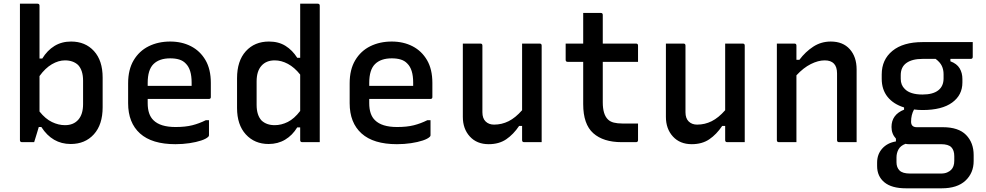

<svg xmlns="http://www.w3.org/2000/svg" viewBox="-20 -770 5340 1040"><path d="M165 0H99Q88 0 88 -11V-750H183Q194 -750 194 -739V-453H209Q236 -497 275 -521Q314 -545 365 -545Q442 -545 489 -493.5Q536 -442 536 -350V-189Q536 -95 488.5 -42.5Q441 10 363 10Q263 10 204 -82H190Q186 -68 180 -48.5Q174 -29 169.5 -14.5Q165 0 165 0ZM332 -443Q297 -443 261 -422Q225 -401 194 -358V-166Q226 -126 261.5 -109Q297 -92 332 -92Q378 -92 404 -121.5Q430 -151 430 -206V-333Q430 -389 403 -418Q376 -443 332 -443Z M902 -545Q965 -545 1014.5 -519.5Q1064 -494 1093 -444.5Q1122 -395 1122 -321V-244Q1122 -234 1111 -234H780V-211Q780 -149 811 -119Q848 -82 931 -82Q984 -82 1021.5 -91.5Q1059 -101 1095 -119H1112V-37Q1112 -33 1108 -29Q1097 -18 1070 -9Q1043 0 1006.5 5.5Q970 11 930 11Q803 11 738.5 -47Q674 -105 674 -211V-319Q674 -393 704 -443.5Q734 -494 785.5 -519.5Q837 -545 902 -545ZM902 -454Q843 -454 811.5 -423Q780 -392 780 -321V-305H1018V-323Q1018 -395 986 -426Q972 -441 951 -447.5Q930 -454 902 -454Z M1437 -545Q1489 -545 1526.5 -521.5Q1564 -498 1590 -457H1606V-750H1701Q1712 -750 1712 -739V0H1617Q1606 0 1606 -11V-80H1590Q1564 -37 1524.5 -13.5Q1485 10 1435 10Q1359 10 1311.5 -42Q1264 -94 1264 -185V-346Q1264 -440 1311.5 -492.5Q1359 -545 1437 -545ZM1397 -117Q1424 -92 1468 -92Q1504 -92 1539 -109.5Q1574 -127 1606 -169V-366Q1575 -405 1539.5 -424Q1504 -443 1468 -443Q1422 -443 1396 -413.5Q1370 -384 1370 -329V-202Q1370 -146 1397 -117Z M2102 -545Q2165 -545 2214.5 -519.5Q2264 -494 2293 -444.5Q2322 -395 2322 -321V-244Q2322 -234 2311 -234H1980V-211Q1980 -149 2011 -119Q2048 -82 2131 -82Q2184 -82 2221.5 -91.5Q2259 -101 2295 -119H2312V-37Q2312 -33 2308 -29Q2297 -18 2270 -9Q2243 0 2206.5 5.5Q2170 11 2130 11Q2003 11 1938.5 -47Q1874 -105 1874 -211V-319Q1874 -393 1904 -443.5Q1934 -494 1985.5 -519.5Q2037 -545 2102 -545ZM2102 -454Q2043 -454 2011.5 -423Q1980 -392 1980 -321V-305H2218V-323Q2218 -395 2186 -426Q2172 -441 2151 -447.5Q2130 -454 2102 -454Z M2582 -534Q2593 -534 2593 -523V-162Q2593 -129 2610.5 -112Q2628 -95 2656 -95Q2698 -95 2735 -113.5Q2772 -132 2808 -173V-534H2903Q2914 -534 2914 -523V0H2819Q2808 0 2808 -11V-88H2792Q2761 -42 2722 -15.5Q2683 11 2627 11Q2563 11 2525 -30.5Q2487 -72 2487 -137V-534Z M3436 -101V-11Q3436 0 3425 0H3347Q3248 0 3193.5 -48.5Q3139 -97 3139 -206V-435H3055Q3044 -435 3044 -446V-534H3139V-700H3234Q3245 -700 3245 -689V-534H3425Q3436 -534 3436 -523V-435H3245V-216Q3245 -150 3273 -123Q3285 -111 3304.5 -106Q3324 -101 3351 -101Z M3682 -534Q3693 -534 3693 -523V-162Q3693 -129 3710.5 -112Q3728 -95 3756 -95Q3798 -95 3835 -113.5Q3872 -132 3908 -173V-534H4003Q4014 -534 4014 -523V0H3919Q3908 0 3908 -11V-88H3892Q3861 -42 3822 -15.5Q3783 11 3727 11Q3663 11 3625 -30.5Q3587 -72 3587 -137V-534Z M4294 0H4199Q4188 0 4188 -11V-534H4283Q4294 -534 4294 -523V-446H4310Q4343 -490 4385.5 -517.5Q4428 -545 4480 -545Q4546 -545 4583 -503.5Q4620 -462 4620 -394V0H4525Q4514 0 4514 -11V-372Q4514 -443 4447 -443Q4412 -443 4372 -423Q4332 -403 4294 -362Z M4809 -82Q4809 -149 4877 -176V-188Q4819 -206 4787.5 -245.5Q4756 -285 4756 -343V-367Q4756 -447 4814 -494.5Q4872 -542 4977 -542H5249V-462Q5249 -451 5238 -451H5128V-438Q5163 -425 5178 -400Q5193 -375 5193 -342V-323Q5193 -255 5137.5 -214.5Q5082 -174 4977 -174Q4953 -174 4931 -177Q4915 -148 4915 -111Q4915 -81 4946 -81H5087Q5172 -81 5213 -39Q5254 3 5254 70V102Q5254 167 5209.5 208.5Q5165 250 5081 250H4887Q4810 250 4770.5 217.5Q4731 185 4731 129V111Q4731 66 4758.5 35Q4786 4 4833 -4V-19Q4809 -45 4809 -82ZM4977 -258Q5033 -258 5062 -280.5Q5091 -303 5091 -345V-368Q5091 -393 5081.5 -413Q5072 -433 5048 -451H4977Q4921 -451 4890 -429Q4859 -407 4859 -363V-343Q4859 -309 4881 -288Q4910 -258 4977 -258ZM4909 170H5077Q5097 170 5110.5 164Q5124 158 5132 150Q5149 133 5149 101V76Q5149 44 5133 27.5Q5117 11 5077 11H4902Q4893 11 4885 9Q4858 19 4847 39Q4836 59 4836 83V109Q4836 137 4852.5 153.5Q4869 170 4909 170Z"/></svg>

Font: Recursive Sn Lnr St Med
Style: Regular
Weight: 500
Version: Version 1.085;hotconv 1.1.0;makeotfexe 2.6.0; ttfautohint (v